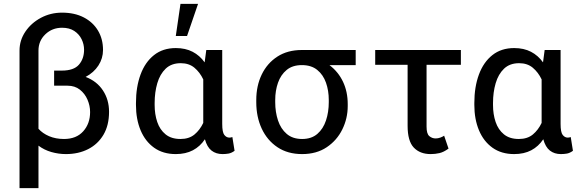

<svg xmlns="http://www.w3.org/2000/svg" viewBox="-20 -787 3040 993"><path d="M301.1 -721.6Q365.8 -721.6 413.4 -696.9Q460.9 -672.2 486.9 -628.7Q512.8 -585.2 512.8 -528.4Q512.8 -485.1 489 -448.3Q465.2 -411.6 422.9 -389.2Q480.8 -367.2 512.4 -319.2Q544 -271.3 544 -208.8Q544 -139.2 515.3 -90.4Q486.5 -41.5 436.1 -15.8Q385.7 9.9 321 9.9Q283 9.9 245.7 -0.7Q208.5 -11.4 179 -33.7V186.1H81V-525.6Q81 -578.8 111.2 -623.4Q141.3 -668 191.4 -694.8Q241.5 -721.6 301.1 -721.6ZM329.5 -343.8H259.9V-421.9H299.7Q361.5 -421.9 388.1 -452.4Q414.8 -483 414.8 -529.8Q414.8 -558.2 402 -584.3Q389.2 -610.4 364 -627Q338.8 -643.5 301.1 -643.5Q250 -643.5 214.5 -609.6Q179 -575.6 179 -525.6V-121.1Q199.9 -97.3 234 -82.7Q268.1 -68.2 311.1 -68.2Q375 -68.2 410.5 -108Q446 -147.7 446 -207.4Q446 -240.1 432.5 -271.5Q419 -302.9 393.1 -323.3Q367.2 -343.8 329.5 -343.8Z M683.2 -244.3V-254.3Q683.2 -337.4 706.9 -401.5Q730.5 -465.6 776.5 -502Q822.4 -538.4 889.2 -538.4Q939.3 -538.4 976.2 -519.2Q1013.1 -500 1038.4 -464.5L1046.9 -528.4H1129.3V-146.3Q1129.3 -102.6 1140.3 -89Q1151.3 -75.3 1166.2 -75.3Q1173.3 -75.3 1181.8 -78.1L1193.2 -7.1Q1177.2 4.6 1161.9 7.3Q1146.7 9.9 1130.7 9.9Q1097.3 9.9 1074 -8.2Q1050.8 -26.3 1039.8 -66.8Q1014.9 -29.5 977.6 -9.8Q940.3 9.9 889.2 9.9Q823.2 9.9 777.2 -22.9Q731.2 -55.8 707.2 -113.1Q683.2 -170.5 683.2 -244.3ZM779.8 -254.3V-244.3Q779.8 -196 793.3 -156.1Q806.8 -116.1 836.3 -92.2Q865.8 -68.2 913.4 -68.2Q957.7 -68.2 985.8 -91.4Q1013.8 -114.7 1031.2 -151.3V-376.4Q1013.5 -413.4 985.4 -436.8Q957.4 -460.2 914.8 -460.2Q866.5 -460.2 836.8 -431.8Q807.2 -403.4 793.5 -356.5Q779.8 -309.7 779.8 -254.3ZM889.2 -600.9 913.4 -767H1004.3L947.4 -600.9Z M1305.4 -258.5V-269.9Q1305.4 -343 1333.6 -401.6Q1361.9 -460.2 1414.6 -494.3Q1467.3 -528.4 1541.2 -528.4H1819.6V-450.3H1683.9Q1729.8 -415.5 1754.1 -364Q1778.4 -312.5 1778.4 -248.6V-238.6Q1778.4 -174.7 1750.5 -117.9Q1722.7 -61.1 1669.9 -25.6Q1617.2 9.9 1542.6 9.9Q1468 9.9 1415 -25.6Q1361.9 -61.1 1333.6 -121.8Q1305.4 -182.5 1305.4 -258.5ZM1403.4 -269.9V-258.5Q1403.4 -207.4 1417.8 -164.1Q1432.2 -120.7 1462.9 -94.5Q1493.6 -68.2 1542.6 -68.2Q1590.9 -68.2 1621.3 -94.5Q1651.6 -120.7 1666 -164.1Q1680.4 -207.4 1680.4 -258.5V-269.9Q1680.4 -318.2 1666 -359.2Q1651.6 -400.2 1620.9 -425.2Q1590.2 -450.3 1541.2 -450.3Q1492.9 -450.3 1462.5 -425.2Q1432.2 -400.2 1417.8 -359.2Q1403.4 -318.2 1403.4 -269.9Z M2363.6 -528.4V-451.7H2186.1V-132.1Q2186.1 -94.8 2200.5 -82.9Q2214.8 -71 2233 -71Q2245.7 -71 2257.6 -75.5Q2269.5 -79.9 2277 -85.2L2299.7 -18.5Q2275.2 -0.4 2253 4.8Q2230.8 9.9 2207.4 9.9Q2152 9.9 2120 -23.8Q2088.1 -57.5 2088.1 -136.4V-451.7H1920.5V-528.4Z M2433.2 -244.3V-254.3Q2433.2 -337.4 2456.9 -401.5Q2480.5 -465.6 2526.5 -502Q2572.4 -538.4 2639.2 -538.4Q2689.3 -538.4 2726.2 -519.2Q2763.1 -500 2788.4 -464.5L2796.9 -528.4H2879.3V-146.3Q2879.3 -102.6 2890.3 -89Q2901.3 -75.3 2916.2 -75.3Q2923.3 -75.3 2931.8 -78.1L2943.2 -7.1Q2927.2 4.6 2911.9 7.3Q2896.7 9.9 2880.7 9.9Q2847.3 9.9 2824 -8.2Q2800.8 -26.3 2789.8 -66.8Q2764.9 -29.5 2727.6 -9.8Q2690.3 9.9 2639.2 9.9Q2573.2 9.9 2527.2 -22.9Q2481.2 -55.8 2457.2 -113.1Q2433.2 -170.5 2433.2 -244.3ZM2529.8 -254.3V-244.3Q2529.8 -196 2543.3 -156.1Q2556.8 -116.1 2586.3 -92.2Q2615.8 -68.2 2663.4 -68.2Q2707.7 -68.2 2735.8 -91.4Q2763.8 -114.7 2781.2 -151.3V-376.4Q2763.5 -413.4 2735.4 -436.8Q2707.4 -460.2 2664.8 -460.2Q2616.5 -460.2 2586.8 -431.8Q2557.2 -403.4 2543.5 -356.5Q2529.8 -309.7 2529.8 -254.3Z"/></svg>

Font: Interface
Style: Regular
Weight: 400
Designer: Rasmus Andersson
Foundry: rsms
Version: Version 1.8